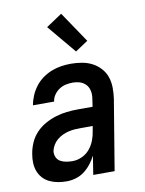

<svg xmlns="http://www.w3.org/2000/svg" viewBox="-86 -826 673 894"><g transform="rotate(-10 250.0 -378.5)"><path d="M157 8Q136 8 116 4.5Q96 1 77.5 -7.5Q59 -16 45.5 -30.5Q32 -45 25 -63.5Q18 -82 17 -102.5Q16 -123 20 -145Q24 -171 35 -196.5Q46 -222 65 -242.5Q84 -263 109 -277Q134 -291 160 -299Q186 -307 212.5 -310Q239 -313 265 -313H335L340 -347Q341 -352 341.5 -358Q342 -364 342 -369Q342 -385 336.5 -399Q331 -413 319.5 -422.5Q308 -432 293.5 -436Q279 -440 263 -440Q247 -440 230.5 -436.5Q214 -433 199.5 -423.5Q185 -414 175 -399.5Q165 -385 163 -369V-368H63V-369Q67 -392 76.5 -414Q86 -436 101 -455.5Q116 -475 136.5 -489.5Q157 -504 179 -512.5Q201 -521 224 -524.5Q247 -528 270 -528Q296 -528 322 -523.5Q348 -519 370 -507.5Q392 -496 409 -477.5Q426 -459 434 -435.5Q442 -412 442.5 -385.5Q443 -359 439 -332L384 0H283L297 -89Q287 -69 272.5 -50.5Q258 -32 240 -18.5Q222 -5 200 1.5Q178 8 157 8ZM200 -80Q222 -80 244 -90Q266 -100 281 -118Q296 -136 304.5 -158Q313 -180 316 -202L320 -225H265Q250 -225 235.5 -224Q221 -223 206 -219.5Q191 -216 177 -209.5Q163 -203 151 -193Q139 -183 131 -169.5Q123 -156 120 -142Q118 -126 124 -112.5Q130 -99 142.5 -92Q155 -85 170 -82.5Q185 -80 200 -80ZM304 -580 191 -715 266 -765 364 -620Z"/></g></svg>

Font: Iosevka Semibold Oblique
Style: Regular
Weight: 600
Italic angle: -9°
Monospace: yes
Designer: Belleve Invis
Foundry: Belleve Invis
Version: Version 32.5.0; ttfautohint (v1.8.4)